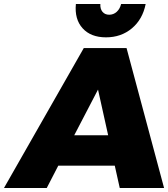

<svg xmlns="http://www.w3.org/2000/svg" viewBox="-36 -942 842 962"><path d="M-16.1 0 383.8 -701.2H598.1L786.1 0H564L539.1 -111.8H255.9L198.2 0ZM335.9 -264.2H505.9L455.1 -493.2ZM344.2 -921.9H466.8Q465.3 -897.5 477.5 -882.8Q489.7 -868.2 511.2 -868.2Q532.7 -868.2 548.8 -882.8Q564.9 -897.5 570.8 -921.9H693.8Q678.7 -845.2 624.8 -800Q570.8 -754.9 495.1 -754.9Q418.9 -754.9 377.9 -800.3Q336.9 -845.7 344.2 -921.9Z"/></svg>

Font: Trueno ExtraBold
Style: Italic
Weight: 800
Designer: Julieta Ulanovsky
Foundry: Julieta Ulanovsky
Version: Version 3.001b | FøM Fix